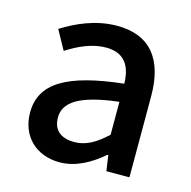

<svg xmlns="http://www.w3.org/2000/svg" viewBox="-89 -653 754 756"><g transform="rotate(15 287.5 -275.0)"><path d="M499 -248V-331C499 -478 436 -564 299 -564C211 -564 134 -528 77 -492L120 -414C167 -444 221 -470 279 -470C360 -470 383 -414 384 -351C155 -326 55 -265 55 -146C55 -49 122 14 217 14C283 14 342 -20 392 -63H396L405 0H499V-165ZM214 -232C248 -252 303 -268 384 -277V-210V-143C339 -101 300 -78 252 -78C203 -78 166 -100 166 -155C166 -186 180 -211 214 -232Z"/></g></svg>

Font: GenSekiGothic2 TW M
Style: Regular
Weight: 500
Version: Version 2.100;PS 2.1;hotconv 16.6.51;makeotf.lib2.5.65220 DE